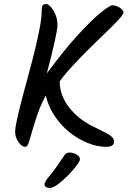

<svg xmlns="http://www.w3.org/2000/svg" viewBox="-20 -718 631 939"><path d="M104 0Q86 0 70 -23.5Q54 -47 54 -73Q54 -93 63.5 -135.5Q73 -178 87.5 -234Q102 -290 119 -351.5Q136 -413 150.5 -472.5Q165 -532 174.5 -582.5Q184 -633 184 -666Q184 -684 188 -691Q192 -698 207 -698Q216 -698 229 -683.5Q242 -669 251.5 -646Q261 -623 261 -596Q261 -556 209 -359Q293 -473 361 -547Q429 -621 473 -656.5Q517 -692 529 -692Q549 -692 566.5 -680Q584 -668 584 -656Q584 -648 560 -622Q536 -596 498 -559.5Q460 -523 417.5 -481Q375 -439 336 -397Q297 -355 272 -320Q272 -253 317 -194Q362 -135 438 -98Q476 -80 507 -63Q538 -46 538 -26Q538 0 499 0Q455 0 408 -19Q361 -38 319 -72Q277 -106 246.5 -152Q216 -198 204 -251Q173 -197 146 -106Q130 -53 122.5 -26.5Q115 0 104 0ZM223 201Q198 201 198 182Q198 171 226 137.5Q254 104 296 40Q299 35 305 31.5Q311 28 321 28Q335 28 353 37Q371 46 371 61Q371 70 354 92.5Q337 115 312.5 140Q288 165 263.5 183Q239 201 223 201Z"/></svg>

Font: Solitreo
Style: Regular
Weight: 400
Designer: Nathan Gross, Bryan Kirschen, Binghamton University
Foundry: Eli Heuer
Version: Version 1.100; ttfautohint (v1.8.4.7-5d5b)